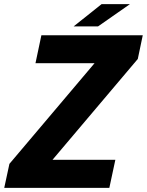

<svg xmlns="http://www.w3.org/2000/svg" viewBox="-36 -908 710 928"><path d="M218 -135.5H521.5L492.5 0H-15.5L9.5 -116L421 -602.5H135.5L164 -737.5H654L630 -623L218.5 -136.5ZM320 -780.5 455 -888H592L438 -780.5Z"/></svg>

Font: Epilogue ExtraBold
Style: Italic
Weight: 800
Italic angle: -12°
Designer: Tyler Finck
Foundry: Etcetera Type Co
Version: Version 2.111; ttfautohint (v1.8.3)